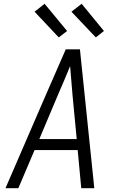

<svg xmlns="http://www.w3.org/2000/svg" viewBox="-20 -996 640 1016"><path d="M9 0 221 -490 328 -735H403L479 0H410L391 -202H163L77 0ZM386 -260 364 -490Q361 -529 357.5 -568Q354 -607 351 -646Q335 -607 318.5 -568Q302 -529 285 -490L188 -260ZM487 -798 358 -934 412 -976 530 -832ZM291 -798 163 -934 216 -976 335 -832Z"/></svg>

Font: Iosevka SS04 Light Extended
Style: Italic
Weight: 300
Width: 7
Italic angle: -9°
Monospace: yes
Designer: Belleve Invis
Foundry: Belleve Invis
Version: Version 19.0.0; ttfautohint (v1.8.4)